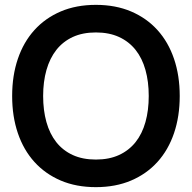

<svg xmlns="http://www.w3.org/2000/svg" viewBox="-20 -755 790 790"><path d="M374.5 15Q293.5 15 229.8 -12.2Q166 -39.5 121.5 -88.8Q77 -138 53.5 -207Q30 -276 30 -360Q30 -444 53.5 -513Q77 -582 121.5 -631.2Q166 -680.5 229.8 -707.8Q293.5 -735 374.5 -735Q455.5 -735 519.5 -707.8Q583.5 -680.5 628 -631.2Q672.5 -582 696 -513Q719.5 -444 719.5 -360Q719.5 -276 696 -207Q672.5 -138 628 -88.8Q583.5 -39.5 519.5 -12.2Q455.5 15 374.5 15ZM374.5 -98.5Q429 -98.5 469.8 -117.2Q510.5 -136 537.8 -170.2Q565 -204.5 578.5 -252.8Q592 -301 592 -360Q592 -419 578.5 -467.2Q565 -515.5 537.8 -549.8Q510.5 -584 469.8 -602.8Q429 -621.5 374.5 -621.5Q320 -621.5 279.5 -602.8Q239 -584 212 -549.8Q185 -515.5 171.2 -467.2Q157.5 -419 157.5 -360Q157.5 -301 171 -252.8Q184.5 -204.5 211.5 -170.2Q238.5 -136 279.2 -117.2Q320 -98.5 374.5 -98.5Z"/></svg>

Font: Vela Sans Bd
Style: Bold
Weight: 700
Designer: Principal design: Mikhail Sharanda - project Manrope.
Design modification: Ravid Balaliev
Foundry: Mikhail Sharanda
Version: Version 1.001